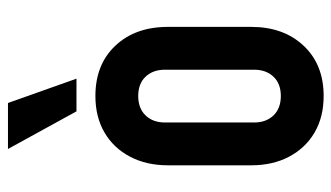

<svg xmlns="http://www.w3.org/2000/svg" viewBox="-195 -625 832 482"><g transform="rotate(-90 221.0 -384.0)"><path d="M221 12.5Q168.5 12.5 129.5 -10.2Q90.5 -33 68.8 -74Q47 -115 47 -169.5V-378.5Q47 -432.5 68.8 -473.8Q90.5 -515 129.5 -537.8Q168.5 -560.5 221 -560.5Q300 -560.5 347.2 -510.5Q394.5 -460.5 394.5 -378.5V-169.5Q394.5 -88 347.2 -37.8Q300 12.5 221 12.5ZM221 -95Q252 -95 269.5 -113.5Q287 -132 287 -162V-386Q287 -416 269.5 -434.5Q252 -453 221 -453Q190 -453 172.2 -434.5Q154.5 -416 154.5 -386V-162Q154.5 -132 172.2 -113.5Q190 -95 221 -95ZM182.5 -608 88 -780H203.5L264.5 -608Z"/></g></svg>

Font: Mohave Light SemiBold
Style: Regular
Weight: 600
Version: Version 2.003